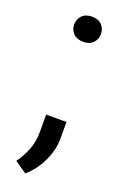

<svg xmlns="http://www.w3.org/2000/svg" viewBox="-134 -576 488 760"><g transform="rotate(20 109.5 -196.0)"><path d="M116.2 -532.7Q143.1 -532.7 157.7 -517.3Q172.4 -502 172.4 -479Q172.4 -457.5 157.7 -442.1Q143.1 -426.8 116.2 -426.8Q89.4 -426.8 74.5 -442.1Q59.6 -457.5 59.6 -479Q59.6 -502 74.5 -517.3Q89.4 -532.7 116.2 -532.7ZM163.1 -33.7Q163.1 10.7 140.9 58.8Q118.7 106.9 79.6 141.1L29.3 106.4Q51.8 74.7 64.7 41Q77.6 7.3 77.6 -32.7V-106H163.1Z"/></g></svg>

Font: Robert Sans Medium
Style: Regular
Weight: 500
Designer: Christian Robertson (extended by Adam Twardoch)
Foundry: Google
Version: Version 12.135;April 2, 2019;FontCreator 11.5.0.2425 64-bit;